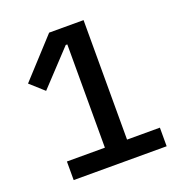

<svg xmlns="http://www.w3.org/2000/svg" viewBox="-127 -805 854 912"><g transform="rotate(-20 300.0 -349.0)"><path d="M561 0H91V-94H283V-616H275L113 -443L44 -505L221 -698H395V-94H561Z"/></g></svg>

Font: IBM Plex Sans Medium
Style: Regular
Weight: 500
Designer: Mike Abbink, Paul van der Laan, Pieter van Rosmalen
Foundry: Bold Monday
Version: Version 3.201